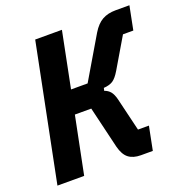

<svg xmlns="http://www.w3.org/2000/svg" viewBox="-126 -811 888 925"><g transform="rotate(-20 318.0 -349.0)"><path d="M13 0 153 -698H290L233 -413H318L445 -628Q468 -666 496.5 -682Q525 -698 565 -698H636L612 -577H559L468 -423Q449 -391 431.5 -379.5Q414 -368 384 -366L381 -352Q399 -346 410.5 -332.5Q422 -319 429 -292L470 -121H526L502 0H441Q402 0 378.5 -18Q355 -36 344 -79L293 -293H209L150 0Z"/></g></svg>

Font: IBM Plex Sans Condensed
Style: Bold Italic
Weight: 700
Width: 3
Italic angle: -11.31°
Designer: Mike Abbink, Paul van der Laan, Pieter van Rosmalen
Foundry: Bold Monday
Version: Version 3.201